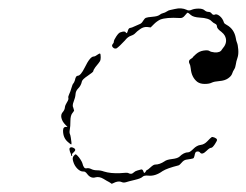

<svg xmlns="http://www.w3.org/2000/svg" viewBox="-20 -458 602 469"><path d="M150 -96Q153 -100 159 -97Q168 -93 160 -86Q155 -82 156 -79.5Q157 -77 155.5 -77Q154 -77 154 -78Q154 -81 151 -87Q149 -93 150 -96ZM497 -123Q499 -124 504 -122Q509 -120 510 -117Q511 -115 505 -106Q499 -97 496 -97Q492 -97 485 -90Q474 -79 469 -85Q467 -88 463 -88Q459 -88 457.5 -85.5Q456 -83 455 -77Q454 -72 451.5 -71Q449 -70 435 -68Q429 -67 424 -61Q419 -55 416 -54Q388 -47 377 -40Q359 -27 342 -29Q332 -30 328 -26Q324 -22 309 -18.5Q294 -15 288 -13Q282 -11 276.5 -13.5Q271 -16 262 -13L253 -9L247 -13Q241 -16 233 -21Q223 -27 214 -25Q202 -21 193 -33Q188 -40 183 -39Q176 -39 169 -46Q162 -53 159 -63Q156 -72 159.5 -76.5Q163 -81 165 -81Q166 -81 169.5 -77.5Q173 -74 176.5 -68.5Q180 -63 181 -60Q183 -52 185.5 -49Q188 -46 192 -47Q197 -48 203 -45Q209 -42 217.5 -42Q226 -42 234 -39Q250 -34 273 -35Q292 -37 294 -35Q301 -31 307 -37Q310 -40 315.5 -41.5Q321 -43 324.5 -44Q328 -45 330 -40Q332 -32 336 -39Q338 -43 339.5 -43Q341 -43 348 -49.5Q355 -56 359 -56Q370 -56 382 -64Q387 -68 400 -69.5Q413 -71 418 -75Q429 -86 440 -86Q444 -86 452.5 -94.5Q461 -103 470 -104Q479 -105 486.5 -113Q494 -121 497 -123ZM226 -318Q226 -312 224.5 -309Q223 -306 213 -294Q208 -287 208 -284.5Q208 -282 194.5 -273Q181 -264 180 -259Q178 -249 171 -242Q165 -236 164.5 -228Q164 -220 160 -210Q156 -200 159 -195Q161 -189 161 -188Q161 -187 157 -182Q152 -176 152 -162.5Q152 -149 150.5 -141.5Q149 -134 151 -130Q152 -128 153 -121.5Q154 -115 154.5 -110.5Q155 -106 154 -105Q153 -105 146 -111Q134 -121 134 -139Q134 -149 143 -148Q146 -147 144 -149L140 -153Q132 -161 130 -170Q128 -179 134 -185Q138 -190 138.5 -195.5Q139 -201 143.5 -208Q148 -215 147 -218.5Q146 -222 149 -228Q152 -234 154.5 -243Q157 -252 159 -254Q161 -256 163 -262Q165 -273 170 -273Q177 -273 187 -293Q200 -320 209 -320Q212 -320 217.5 -324Q223 -328 224.5 -327Q226 -326 226 -318ZM407 -436Q423 -440 436 -434Q441 -431 448 -434Q455 -437 465 -437Q475 -437 479.5 -433Q484 -429 489 -429Q494 -429 497 -425Q500 -421 504 -422Q509 -425 516.5 -419Q524 -413 527 -403Q528 -400 534 -397Q552 -387 556 -365Q557 -358 559 -353.5Q561 -349 562 -337Q563 -325 560 -316.5Q557 -308 556 -300.5Q555 -293 552 -288.5Q549 -284 547 -278Q545 -272 537 -266.5Q529 -261 516 -260Q503 -259 497 -256Q491 -253 480 -253Q469 -253 462 -258Q448 -269 446 -290Q445 -299 443 -302Q439 -310 446 -314Q451 -317 451 -318Q451 -319 459 -326Q467 -333 477.5 -334.5Q488 -336 491.5 -333.5Q495 -331 504 -330Q518 -329 522 -337Q524 -340 528 -345Q536 -358 529 -371Q527 -375 521 -380Q510 -388 510 -393Q510 -398 505.5 -400Q501 -402 497 -406Q490 -414 468 -415Q452 -416 446 -421.5Q440 -427 438.5 -427Q437 -427 431.5 -420Q426 -413 419 -414Q386 -416 371 -410Q363 -406 356 -399L348 -391L340 -392Q331 -393 322.5 -387Q314 -381 310.5 -377Q307 -373 299.5 -370.5Q292 -368 285 -359Q272 -345 265 -340Q260 -338 256 -342Q252 -346 255 -350Q258 -353 258 -356Q258 -360 264 -369Q270 -378 274 -379Q285 -383 287 -379Q290 -374 292 -382Q294 -390 299 -390Q301 -390 309.5 -394Q318 -398 322 -399.5Q326 -401 329.5 -407Q333 -413 336.5 -414.5Q340 -416 352 -417Q365 -418 369.5 -421.5Q374 -425 378.5 -426Q383 -427 387.5 -430Q392 -433 395.5 -433.5Q399 -434 407 -436Z"/></svg>

Font: TT2020 Style D
Style: Italic
Weight: 400
Italic angle: -15°
Version: Version 0.2.000